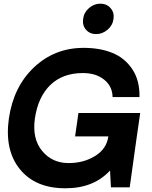

<svg xmlns="http://www.w3.org/2000/svg" viewBox="-20 -1010 821 1035"><path d="M428.2 -908.2Q432.1 -942.4 459.5 -966.3Q486.8 -990.2 521 -990.2Q555.2 -990.2 576.2 -966.1Q597.2 -941.9 591.8 -908.2Q587.9 -874 560.1 -850.1Q532.2 -826.2 498 -826.2Q463.9 -826.2 443.4 -850.1Q422.9 -874 428.2 -908.2ZM735.8 -400.9 713.9 -249 679.2 0H578.1L573.2 -90.8Q484.4 5.4 332 4.9Q170.9 4.9 87.4 -97.7Q3.9 -200.2 27.8 -371.1Q52.7 -543 163.8 -647.5Q274.9 -752 431.2 -752Q520 -752 586.9 -724.4Q653.8 -696.8 693.8 -636Q733.9 -575.2 731.9 -486.8H586.9Q585.9 -544.9 541.5 -580.6Q497.1 -616.2 426.8 -616.2Q317.9 -616.2 251.5 -552Q185.1 -487.8 168 -371.1Q152.8 -262.2 207 -196.5Q261.2 -130.9 350.1 -130.9Q431.2 -130.9 493.2 -169.4Q555.2 -208 564 -274.9H384.8L402.8 -400.9Z"/></svg>

Font: Oakes Grotesk
Style: Bold Italic
Weight: 700
Designer: Samuel Oakes
Foundry: Samuel Oakes
Version: Version 1.0 | wf-rip DC20170320